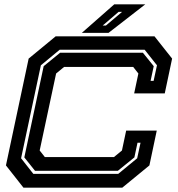

<svg xmlns="http://www.w3.org/2000/svg" viewBox="-20 -868 824 888"><path d="M88.5 0 7.5 -103 112.5 -597 237.5 -700H694.5L776 -597L742 -436H600.5L620 -528L596 -558.5H276.5L239.5 -528L163.5 -172L187.5 -141.5H507L544 -172L563.5 -264H705L671 -103L545.5 0ZM134 -64H527L614.5 -136L630 -208H616L601.5 -140L525 -78H142L92.5 -140L182 -562L258 -624H641L691 -562L676.5 -494H690.5L706 -566L649 -638H256L169 -566L77.5 -136ZM358.5 -716 508.5 -848H652L482 -716ZM455 -750H470L544.5 -813H528.5Z"/></svg>

Font: Tourney Expanded Regular
Style: Bold Italic
Weight: 700
Width: 7
Italic angle: -12°
Designer: Tyler Finck
Foundry: Etcetera Type Co
Version: Version 1.010; ttfautohint (v1.8.3)